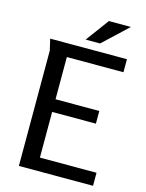

<svg xmlns="http://www.w3.org/2000/svg" viewBox="-133 -988 814 1068"><g transform="rotate(15 274.5 -454.0)"><path d="M68 -729H510V-654H184V-411H436V-338H184V-75H510V0H83V-664ZM358 -908H485L343 -775H260Z"/></g></svg>

Font: Rosario Medium
Style: Regular
Weight: 500
Version: Version 1.201